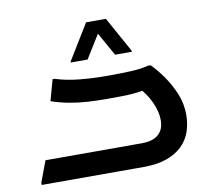

<svg xmlns="http://www.w3.org/2000/svg" viewBox="-73 -728 901 811"><g transform="rotate(-10 377.0 -322.0)"><path d="M42 -9 76 -100H490Q519 -100 540 -108.5Q561 -117 573 -135.5Q585 -154 585 -183Q585 -219 565.5 -261.5Q546 -304 511 -338L566 -325Q533 -318 510.5 -315Q488 -312 465 -311Q442 -310 407 -310H371Q333 -310 293.5 -312.5Q254 -315 216 -322Q178 -329 140 -342L165 -432H174Q220 -417 276 -411.5Q332 -406 383 -406H415Q456 -406 498.5 -408Q541 -410 571 -418H583Q608 -393 633.5 -357Q659 -321 677 -277.5Q695 -234 695 -187Q695 -147 683 -113Q671 -79 644.5 -53.5Q618 -28 577 -14Q536 0 479 0H42ZM443 -488 387 -588 325 -488H253V-492L346 -644H431L515 -492V-488Z"/></g></svg>

Font: Kufam Medium
Style: Italic
Weight: 500
Italic angle: -11°
Designer: Artur Schmal
Foundry: Original Type
Version: Version 1.301; ttfautohint (v1.8.3)